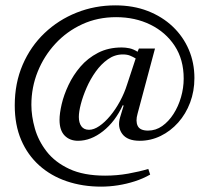

<svg xmlns="http://www.w3.org/2000/svg" viewBox="-20 -684 780 716"><path d="M357 12Q288 12 229 -8Q170 -28 126.5 -67Q83 -106 59 -162Q35 -218 35 -291Q35 -374 64.5 -442.5Q94 -511 146 -560.5Q198 -610 266 -637Q334 -664 410 -664Q477 -664 531 -643Q585 -622 624 -585Q663 -548 684 -499Q705 -450 705 -393Q705 -344 689 -301.5Q673 -259 644.5 -227Q616 -195 579 -177Q542 -159 501 -159Q455 -159 436 -184.5Q417 -210 428 -247L441 -290L438 -292Q410 -231 364.5 -195Q319 -159 271 -159Q240 -159 221 -178.5Q202 -198 202 -237Q202 -261 210 -295.5Q218 -330 235.5 -367Q253 -404 280 -435.5Q307 -467 345.5 -487Q384 -507 434 -507Q448 -507 462.5 -504Q477 -501 493 -491L498 -503H558L493 -260Q485 -232 493.5 -214.5Q502 -197 532 -197Q561 -197 585 -214Q609 -231 627 -259Q645 -287 655 -321.5Q665 -356 665 -391Q665 -462 631.5 -513Q598 -564 541 -592Q484 -620 413 -620Q344 -620 286.5 -593.5Q229 -567 186.5 -521Q144 -475 120.5 -416.5Q97 -358 97 -293Q97 -251 110 -205Q123 -159 154 -119Q185 -79 238.5 -54Q292 -29 372 -29Q416 -29 458 -36.5Q500 -44 533 -54L540 -33Q514 -18 483 -8Q452 2 420 7Q388 12 357 12ZM312 -200Q330 -200 350.5 -214Q371 -228 391 -252Q411 -276 427.5 -306.5Q444 -337 454 -369L486 -466Q476 -472 465 -476.5Q454 -481 438 -481Q408 -481 382.5 -463Q357 -445 337 -417Q317 -389 303 -357Q289 -325 281.5 -296Q274 -267 274 -248Q274 -226 283.5 -213Q293 -200 312 -200Z"/></svg>

Font: Frank Ruhl Libre
Style: Regular
Weight: 400
Designer: Yanek Iontef
Foundry: Fontef
Version: Version 6.004